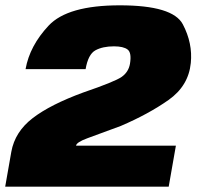

<svg xmlns="http://www.w3.org/2000/svg" viewBox="-44 -701 752 721"><path d="M-24.5 0H589.5L616.5 -154H241.5Q243.5 -167 284 -181.8Q324.5 -196.5 409.5 -228Q513.5 -272.5 588.8 -325.5Q664 -378.5 672.5 -464.5Q680 -538.5 642.5 -609.8Q605 -681 406 -681Q210 -681 138.8 -605Q67.5 -529 52 -441.5H277.5Q287 -497 314.2 -512Q341.5 -527 384 -527Q419.5 -527 435.2 -515Q451 -503 444 -461Q438.5 -430.5 413.2 -412.5Q388 -394.5 269.5 -354Q145 -308.5 78.5 -257.2Q12 -206 -1.5 -131Z"/></svg>

Font: Anybody UltraCondensed Thin Black
Style: Italic
Weight: 900
Italic angle: -10°
Version: Version 1.111